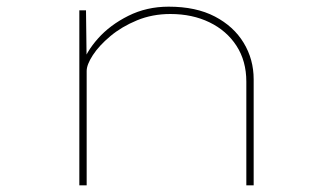

<svg xmlns="http://www.w3.org/2000/svg" viewBox="-20 -556 1001 576"><path d="M218 0V-525H238L240 -364L226 -360Q238 -400 274 -440.5Q310 -481 365 -508.5Q420 -536 486 -536Q568 -536 624.5 -506.5Q681 -477 711 -427.5Q741 -378 741 -318V0H719V-311Q719 -373 689.5 -418.5Q660 -464 608.5 -489Q557 -514 491 -514Q437 -514 391 -495Q345 -476 311 -447.5Q277 -419 258.5 -390.5Q240 -362 240 -343V0H230Q228 0 225 0Q222 0 218 0Z"/></svg>

Font: Lexend Zetta Thin
Style: Regular
Weight: 250
Version: Version 1.007